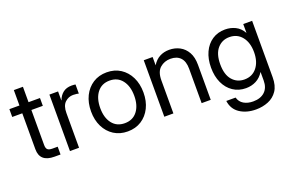

<svg xmlns="http://www.w3.org/2000/svg" viewBox="-105 -1046 2495 1647"><g transform="rotate(-20 1142.5 -222.5)"><path d="M286.6 -515.6V-444.3H182.1V-125Q182.1 -95.2 194.6 -83.3Q207 -71.3 238.8 -71.3H286.6V0H231Q99.1 0 99.1 -116.2V-444.3H7.3V-515.6H99.1V-656.2H182.1V-515.6Z M372.6 0V-515.6H451.7V-434.6H453.6Q467.8 -474.6 498.5 -499Q529.3 -523.4 577.6 -523.4Q588.9 -523.4 598.4 -522.5Q607.9 -521.5 612.8 -520.5V-437.5Q607.9 -439 594 -441.2Q580.1 -443.4 562 -443.4Q519 -443.4 487.3 -413.1Q455.6 -382.8 455.6 -317.4V0Z M897.9 11.7Q826.7 11.7 772.7 -22.7Q718.8 -57.1 688.7 -117.7Q658.7 -178.2 658.7 -256.8Q658.7 -335.9 688.7 -397Q718.8 -458 772.7 -492.7Q826.7 -527.3 897.9 -527.3Q969.7 -527.3 1023.4 -492.7Q1077.1 -458 1107.2 -397Q1137.2 -335.9 1137.2 -256.8Q1137.2 -178.2 1107.2 -117.7Q1077.1 -57.1 1023.4 -22.7Q969.7 11.7 897.9 11.7ZM897.9 -63.5Q971.2 -63.5 1012.2 -116.5Q1053.2 -169.4 1053.2 -256.8Q1053.2 -345.2 1012 -398.7Q970.7 -452.1 897.9 -452.1Q825.2 -452.1 783.9 -398.9Q742.7 -345.7 742.7 -256.8Q742.7 -168.9 783.7 -116.2Q824.7 -63.5 897.9 -63.5Z M1316.9 -301.8V0H1233.9V-515.6H1314.9V-439.9Q1341.8 -483.9 1380.6 -504.6Q1419.4 -525.4 1468.3 -525.4Q1520.5 -525.4 1563.5 -502.7Q1606.4 -480 1632.1 -434.6Q1657.7 -389.2 1657.7 -320.3V0H1574.7V-314.5Q1574.7 -381.3 1542.7 -415.3Q1510.7 -449.2 1452.6 -449.2Q1396.5 -449.2 1356.7 -414.6Q1316.9 -379.9 1316.9 -301.8Z M1996.6 210.9Q1909.7 210.9 1849.6 170.9Q1789.6 130.9 1779.8 54.7H1864.7Q1876 96.2 1911.4 116.9Q1946.8 137.7 1996.6 137.7Q2064 137.7 2102.5 101.8Q2141.1 65.9 2141.1 0V-78.1H2140.6Q2112.3 -33.2 2070.6 -11.7Q2028.8 9.8 1978 9.8Q1911.1 9.8 1860.6 -24.2Q1810.1 -58.1 1782.2 -118.4Q1754.4 -178.7 1754.4 -257.8Q1754.4 -337.4 1782.2 -397.7Q1810.1 -458 1860.6 -491.7Q1911.1 -525.4 1978 -525.4Q2028.3 -525.4 2071.5 -504.2Q2114.7 -482.9 2141.6 -435.1H2142.1V-515.6H2223.1V0Q2223.1 76.2 2191.7 122.6Q2160.2 168.9 2108.4 189.9Q2056.6 210.9 1996.6 210.9ZM1990.7 -64.9Q2062.5 -64.9 2104.7 -117.7Q2147 -170.4 2147 -257.8Q2147 -345.2 2104.7 -398.2Q2062.5 -451.2 1990.7 -451.2Q1923.8 -451.2 1881.1 -401.9Q1838.4 -352.5 1838.4 -257.8Q1838.4 -163.1 1881.1 -114Q1923.8 -64.9 1990.7 -64.9Z"/></g></svg>

Font: Inter Display
Style: Regular
Weight: 400
Designer: Rasmus Andersson
Foundry: rsms
Version: Version 4.001;git-9221beed3